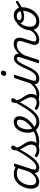

<svg xmlns="http://www.w3.org/2000/svg" viewBox="1574 -2402 847 4035"><g transform="rotate(-90 1997.5 -384.5)"><path d="M193 17Q148 17 115.5 -3Q83 -23 66 -61Q49 -99 49 -151Q49 -195 61 -245Q73 -295 97.5 -343.5Q122 -392 159.5 -432Q197 -472 249 -495.5Q301 -519 369 -519Q411 -519 450.5 -503Q490 -487 521 -462L510 -405Q469 -434 436.5 -444.5Q404 -455 371 -455Q317 -455 276 -435.5Q235 -416 206 -383Q177 -350 158.5 -310.5Q140 -271 131.5 -231Q123 -191 123 -158Q123 -123 133 -98.5Q143 -74 163.5 -61Q184 -48 214 -48Q249 -48 284 -66.5Q319 -85 353 -122Q387 -159 416 -214L430 -171Q393 -92 349 -51.5Q305 -11 263.5 3Q222 17 193 17ZM485 17Q453 17 429.5 6Q406 -5 393 -26.5Q380 -48 379 -77.5Q378 -107 390 -144L502 -489Q508 -505 516 -510Q524 -515 540 -515Q565 -515 571.5 -506.5Q578 -498 572 -482L459 -134Q443 -85 456.5 -65Q470 -45 506 -45Q517 -45 521.5 -35.5Q526 -26 524 -14Q522 -2 512.5 7.5Q503 17 485 17Z M487 17Q471 17 466.5 7.5Q462 -2 466 -14Q470 -26 480.5 -35.5Q491 -45 507 -45Q539 -45 577 -72Q615 -99 660.5 -154.5Q706 -210 759.5 -294Q813 -378 874 -492Q881 -503 893 -501.5Q905 -500 913.5 -491Q922 -482 915 -468Q851 -343 794.5 -251.5Q738 -160 686.5 -100.5Q635 -41 586 -12Q537 17 487 17Z M1039 17Q1020 17 998 13Q976 9 949 7.5Q922 6 885 12L919 -15Q950 -26 976 -32.5Q1002 -39 1022.5 -42Q1043 -45 1059 -45Q1068 -45 1071 -35.5Q1074 -26 1070.5 -14Q1067 -2 1059 7.5Q1051 17 1039 17ZM859 19Q811 19 775 4.5Q739 -10 720 -29Q712 -36 711.5 -45.5Q711 -55 723 -67Q733 -78 741.5 -78.5Q750 -79 762 -71Q778 -60 803.5 -49.5Q829 -39 860 -39Q918 -39 947 -69Q976 -99 976 -155Q976 -182 967.5 -208Q959 -234 945 -259.5Q931 -285 916 -311Q901 -337 887 -363Q873 -389 864.5 -414.5Q856 -440 856 -467Q856 -518 870 -545Q884 -572 920 -572Q939 -572 947.5 -561Q956 -550 956 -537Q956 -522 948 -506Q940 -490 916 -459Q918 -433 927.5 -409Q937 -385 952 -362Q967 -339 983.5 -315.5Q1000 -292 1014.5 -267Q1029 -242 1038 -214.5Q1047 -187 1047 -155Q1047 -72 995 -26.5Q943 19 859 19Z M1037 17Q1021 17 1016.5 7.5Q1012 -2 1016 -14Q1020 -26 1030.5 -35.5Q1041 -45 1057 -45Q1108 -45 1164.5 -62Q1221 -79 1272 -112Q1281 -118 1289.5 -113.5Q1298 -109 1303.5 -99Q1309 -89 1308.5 -79Q1308 -69 1300 -64Q1255 -36 1209 -18Q1163 0 1119 8.5Q1075 17 1037 17Z M1269 -105Q1309 -126 1345 -153.5Q1381 -181 1410 -211Q1435 -236 1455.5 -265Q1476 -294 1488 -326Q1500 -358 1500 -389Q1500 -421 1485 -437.5Q1470 -454 1437 -454Q1425 -454 1419.5 -464Q1414 -474 1415.5 -487Q1417 -500 1426 -509.5Q1435 -519 1452 -519Q1495 -519 1521.5 -503Q1548 -487 1560.5 -460.5Q1573 -434 1573 -401Q1573 -358 1558 -317Q1543 -276 1516.5 -238.5Q1490 -201 1456 -168Q1422 -134 1380.5 -105.5Q1339 -77 1295 -53Z M1446 19Q1403 19 1368.5 6.5Q1334 -6 1307.5 -28.5Q1281 -51 1262.5 -82Q1244 -113 1235 -149.5Q1226 -186 1226 -226Q1226 -268 1235.5 -310Q1245 -352 1263.5 -389.5Q1282 -427 1309.5 -456.5Q1337 -486 1373 -502.5Q1409 -519 1453 -519Q1462 -519 1465 -509.5Q1468 -500 1465 -487Q1462 -474 1455 -464Q1448 -454 1439 -454Q1406 -454 1380 -434Q1354 -414 1335.5 -381Q1317 -348 1306.5 -308.5Q1296 -269 1296 -231Q1296 -192 1306 -158Q1316 -124 1336.5 -98.5Q1357 -73 1387 -58.5Q1417 -44 1457 -44Q1509 -44 1554 -69.5Q1599 -95 1645 -148.5Q1691 -202 1744.5 -286Q1798 -370 1865 -487Q1872 -499 1884.5 -497.5Q1897 -496 1905 -486.5Q1913 -477 1906 -464Q1839 -335 1781.5 -243.5Q1724 -152 1671 -94Q1618 -36 1563 -8.5Q1508 19 1446 19Z M2033 17Q2014 17 1992 13Q1970 9 1943 7.5Q1916 6 1879 12L1913 -15Q1944 -26 1970 -32.5Q1996 -39 2016.5 -42Q2037 -45 2053 -45Q2062 -45 2065 -35.5Q2068 -26 2064.5 -14Q2061 -2 2053 7.5Q2045 17 2033 17ZM1853 19Q1805 19 1769 4.5Q1733 -10 1714 -29Q1706 -36 1705.5 -45.5Q1705 -55 1717 -67Q1727 -78 1735.5 -78.5Q1744 -79 1756 -71Q1772 -60 1797.5 -49.5Q1823 -39 1854 -39Q1912 -39 1941 -69Q1970 -99 1970 -155Q1970 -182 1961.5 -208Q1953 -234 1939 -259.5Q1925 -285 1910 -311Q1895 -337 1881 -363Q1867 -389 1858.5 -414.5Q1850 -440 1850 -467Q1850 -518 1864 -545Q1878 -572 1914 -572Q1933 -572 1941.5 -561Q1950 -550 1950 -537Q1950 -522 1942 -506Q1934 -490 1910 -459Q1912 -433 1921.5 -409Q1931 -385 1946 -362Q1961 -339 1977.5 -315.5Q1994 -292 2008.5 -267Q2023 -242 2032 -214.5Q2041 -187 2041 -155Q2041 -72 1989 -26.5Q1937 19 1853 19Z M2031 17Q2018 17 2013 7.5Q2008 -2 2010.5 -14Q2013 -26 2023 -35.5Q2033 -45 2051 -45Q2083 -45 2114.5 -56Q2146 -67 2175.5 -87.5Q2205 -108 2231.5 -135Q2258 -162 2279 -194Q2287 -206 2297 -205Q2307 -204 2312 -195.5Q2317 -187 2312 -176Q2291 -136 2261 -100.5Q2231 -65 2194.5 -39Q2158 -13 2116.5 2Q2075 17 2031 17Z M2355 17Q2321 17 2296.5 6Q2272 -5 2259.5 -27Q2247 -49 2246 -80Q2245 -111 2258 -151L2369 -489Q2374 -505 2382 -510Q2390 -515 2407 -515Q2430 -515 2437.5 -507.5Q2445 -500 2439 -484L2327 -140Q2310 -89 2321.5 -67Q2333 -45 2375 -45Q2387 -45 2392 -35.5Q2397 -26 2395 -14Q2393 -2 2383 7.5Q2373 17 2355 17ZM2466 -676Q2447 -676 2434 -687Q2421 -698 2421 -720Q2421 -745 2437.5 -766.5Q2454 -788 2486 -788Q2505 -788 2518 -777.5Q2531 -767 2531 -745Q2531 -720 2515 -698Q2499 -676 2466 -676Z M2357 17Q2348 17 2345 7.5Q2342 -2 2345 -14Q2348 -26 2356.5 -35.5Q2365 -45 2377 -45Q2393 -45 2413.5 -52Q2434 -59 2457.5 -79.5Q2481 -100 2507.5 -139Q2534 -178 2561 -242Q2598 -328 2628.5 -381.5Q2659 -435 2685.5 -464Q2712 -493 2737.5 -504Q2763 -515 2789 -515Q2799 -515 2802 -505.5Q2805 -496 2803.5 -484Q2802 -472 2796.5 -463Q2791 -454 2783 -454Q2765 -454 2747.5 -441.5Q2730 -429 2711 -404Q2692 -379 2670.5 -338Q2649 -297 2623 -239Q2588 -159 2555.5 -108.5Q2523 -58 2491 -31Q2459 -4 2426 6.5Q2393 17 2357 17Z M3177 17Q3144 17 3120.5 6Q3097 -5 3084.5 -27Q3072 -49 3071.5 -80Q3071 -111 3084 -151L3146 -341Q3157 -377 3153 -402.5Q3149 -428 3129.5 -441.5Q3110 -455 3074 -455Q3045 -455 3015 -445Q2985 -435 2956 -415Q2927 -395 2901.5 -365.5Q2876 -336 2854 -297L2760 -7Q2757 4 2748.5 9.5Q2740 15 2720 15Q2707 15 2696 9Q2685 3 2690 -12L2811 -386Q2822 -420 2815.5 -437Q2809 -454 2785 -454Q2772 -454 2766.5 -463Q2761 -472 2761.5 -484Q2762 -496 2769.5 -505.5Q2777 -515 2790 -515Q2814 -515 2833 -508Q2852 -501 2864 -488Q2876 -475 2881.5 -456.5Q2887 -438 2886 -415L2885 -409Q2909 -438 2935 -458.5Q2961 -479 2988.5 -493Q3016 -507 3043 -513Q3070 -519 3096 -519Q3153 -519 3184 -493.5Q3215 -468 3221.5 -422Q3228 -376 3207 -312L3152 -139Q3136 -89 3146.5 -67Q3157 -45 3197 -45Q3209 -45 3213.5 -35.5Q3218 -26 3216 -14Q3214 -2 3204 7.5Q3194 17 3177 17Z M3177 17Q3164 17 3159 7.5Q3154 -2 3156.5 -14Q3159 -26 3169 -35.5Q3179 -45 3197 -45Q3226 -45 3254 -55.5Q3282 -66 3307 -85.5Q3332 -105 3351.5 -131Q3371 -157 3382 -189Q3387 -202 3397.5 -202Q3408 -202 3416 -194Q3424 -186 3421 -173Q3409 -133 3385.5 -98Q3362 -63 3329.5 -37.5Q3297 -12 3258 2.5Q3219 17 3177 17Z M3562 19Q3503 19 3462 -5.5Q3421 -30 3400.5 -73.5Q3380 -117 3380 -172Q3380 -226 3400.5 -283.5Q3421 -341 3461 -390.5Q3501 -440 3559.5 -470Q3618 -500 3694 -500L3692 -463Q3633 -463 3588 -435.5Q3543 -408 3513 -364Q3483 -320 3468 -270.5Q3453 -221 3453 -177Q3453 -136 3467 -106.5Q3481 -77 3507.5 -61.5Q3534 -46 3570 -46Q3624 -46 3665 -74Q3706 -102 3733 -146Q3760 -190 3774 -238Q3788 -286 3788 -328Q3788 -371 3773.5 -399Q3759 -427 3734.5 -441.5Q3710 -456 3679 -456Q3640 -456 3615.5 -441.5Q3591 -427 3591 -402Q3591 -387 3600.5 -376.5Q3610 -366 3628 -360.5Q3646 -355 3673 -355Q3708 -355 3750.5 -367Q3793 -379 3845 -404.5Q3897 -430 3959 -469Q3971 -477 3979.5 -473.5Q3988 -470 3992 -461Q3996 -452 3994.5 -442Q3993 -432 3984 -426Q3918 -382 3862.5 -354Q3807 -326 3758.5 -313.5Q3710 -301 3665 -301Q3620 -301 3589 -313Q3558 -325 3541.5 -347Q3525 -369 3525 -398Q3525 -433 3547 -460Q3569 -487 3605.5 -503Q3642 -519 3685 -519Q3739 -519 3779 -497Q3819 -475 3841 -434Q3863 -393 3863 -335Q3863 -294 3851.5 -246.5Q3840 -199 3816.5 -152Q3793 -105 3757 -66.5Q3721 -28 3672 -4.5Q3623 19 3562 19Z"/></g></svg>

Font: Playwrite RO Light
Style: Regular
Weight: 300
Version: Version 1.002